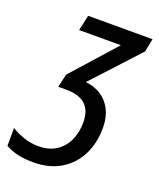

<svg xmlns="http://www.w3.org/2000/svg" viewBox="-208 -627 791 956"><g transform="rotate(20 188.0 -149.5)"><path d="M86 240Q36 240 0 231.5Q-36 223 -64 207V112Q-36 130 1.5 143Q39 156 80 156Q138 156 176 130Q214 104 232.5 61.5Q251 19 251 -31Q251 -156 117 -156H73L89 -226L295 -457H74L92 -539H433L419 -469L194 -225Q267 -217 309.5 -168Q352 -119 352 -38Q352 41 320.5 104Q289 167 229 203.5Q169 240 86 240Z"/></g></svg>

Font: Noto Sans SemiCondensed Medium
Style: Italic
Weight: 500
Width: 4
Italic angle: -12°
Designer: Monotype Design Team
Foundry: Monotype Imaging Inc.
Version: Version 2.013; ttfautohint (v1.8.4.7-5d5b)